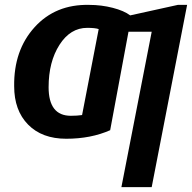

<svg xmlns="http://www.w3.org/2000/svg" viewBox="-20 -558 786 786"><path d="M251 10Q152 10 95 -48Q38 -106 38 -205Q36 -352 121.5 -446.5Q207 -541 345 -538Q395 -538 441.5 -526Q488 -514 513 -495L708 -538H746L601 208H477L601 -428H506L431 -25Q352 10 251 10ZM270 -84Q296 -84 316 -87L384 -439Q369 -444 337 -444Q268 -444 223.5 -374.5Q179 -305 179 -201Q179 -84 270 -84Z"/></svg>

Font: Libra Sans
Style: Bold Italic
Weight: 700
Italic angle: -12°
Foundry: Context Ltd
Version: Version 1.002